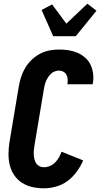

<svg xmlns="http://www.w3.org/2000/svg" viewBox="-20 -1011 542 1039"><path d="M218 8Q186 8 156 1.5Q126 -5 100.5 -21Q75 -37 58 -61.5Q41 -86 33.5 -115Q26 -144 26 -176Q26 -208 31 -240L82 -545Q86 -570 94.5 -595.5Q103 -621 117 -644.5Q131 -668 151.5 -687.5Q172 -707 196.5 -720Q221 -733 247.5 -738Q274 -743 299 -743Q326 -743 351.5 -739Q377 -735 400 -725Q423 -715 441.5 -698.5Q460 -682 470.5 -659.5Q481 -637 484 -611Q487 -585 482 -559V-555H345V-557Q347 -570 346 -583Q345 -596 339.5 -606.5Q334 -617 323 -623Q312 -629 299 -629Q288 -629 276 -624.5Q264 -620 255.5 -611.5Q247 -603 240 -592.5Q233 -582 228.5 -571Q224 -560 221.5 -548.5Q219 -537 217 -526L166 -221Q164 -208 163 -195.5Q162 -183 163 -171Q164 -159 167 -147Q170 -135 177 -125.5Q184 -116 194.5 -111Q205 -106 218 -106Q234 -106 250.5 -113Q267 -120 279 -132.5Q291 -145 299.5 -160Q308 -175 313 -190L430 -143Q417 -112 395.5 -82.5Q374 -53 346 -32Q318 -11 284 -1.5Q250 8 218 8ZM268 -815 205 -957 262 -987 339 -883 453 -991 502 -953 390 -815Z"/></svg>

Font: Iosevka SS18 Heavy
Style: Italic
Weight: 900
Italic angle: -9°
Monospace: yes
Designer: Belleve Invis
Foundry: Belleve Invis
Version: Version 25.1.1; ttfautohint (v1.8.4)